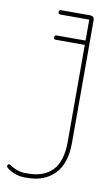

<svg xmlns="http://www.w3.org/2000/svg" viewBox="-124 -546 453 786"><g transform="rotate(10 102.5 -153.0)"><path d="M64 -380Q56 -380 56 -389Q56 -398 64 -398H185V-485H64Q56 -485 56 -494Q56 -503 64 -503H185Q203 -503 203 -485V23Q203 111 160.5 154Q118 197 48 197H36Q17 197 -2.5 190.5Q-22 184 -39 170Q-42 167 -42 164Q-42 155 -34 155Q-33 155 -29 157Q2 179 36 179H48Q113 179 149 141.5Q185 104 185 23V-380Z"/></g></svg>

Font: Libertine Sup Thin
Style: Regular
Weight: 100
Designer: Bastien Sozeau
Foundry: NBR — Bastien Sozeau
Version: Version 2.003; ttfautohint (v1.8.4.7-5d5b);gftools[0.9.33]